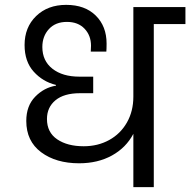

<svg xmlns="http://www.w3.org/2000/svg" viewBox="-20 -769 782 789"><path d="M742 -670H612V0H528V-219Q498 -162 440 -130Q382 -98 305 -98Q210 -98 149 -143.5Q88 -189 88 -272Q88 -334 124.5 -371.5Q161 -409 210 -417V-420Q156 -433 118.5 -474.5Q81 -516 81 -584Q81 -657 128.5 -703Q176 -749 252 -749Q329 -749 373.5 -705Q418 -661 418 -590Q418 -568 417 -557H353L354 -581Q354 -623 327.5 -651Q301 -679 255 -679Q208 -679 181 -649.5Q154 -620 154 -576Q154 -519 195.5 -486.5Q237 -454 306 -454H363V-386H309Q243 -386 208 -357Q173 -328 173 -280Q173 -225 215 -196.5Q257 -168 324 -168Q382 -168 428.5 -193.5Q475 -219 501.5 -265.5Q528 -312 528 -372V-740H742Z"/></svg>

Font: A Bank Premium Regular
Style: Regular
Weight: 400
Designer: Ninad Kale (Devanagari), Jonny Pinhorn (Latin), Htun Naung (Myanmar)
Foundry: Indian Type Foundry
Version: 4.004